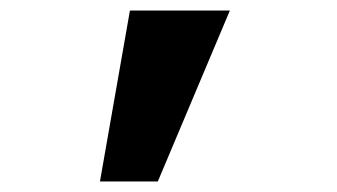

<svg xmlns="http://www.w3.org/2000/svg" viewBox="-20 -194 640 365"><path d="M227 -174H417L280 151H170Z"/></svg>

Font: iA Writer Duo V
Style: Regular
Weight: 400
Designer: Mike Abbink, Paul van der Laan, Pieter van Rosmalen, Oliver Reichenstein
Foundry: Information Architects Inc.
Version: Version 2.000